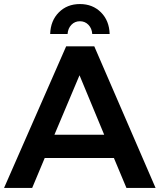

<svg xmlns="http://www.w3.org/2000/svg" viewBox="-21 -929 789 949"><path d="M313 -761H227Q229 -827 270 -868Q311 -909 374 -909Q437 -909 478 -868Q519 -827 521 -761H435Q433 -789 416 -806.5Q399 -824 374 -824Q349 -824 332 -806.5Q315 -789 313 -761ZM604 0 542 -148H200L138 0H-1L306 -700H445L748 0ZM248 -263H494L372 -557Z"/></svg>

Font: Montserrat arm Medium
Style: Regular
Weight: 500
Designer: Julieta Ulanovsky
Foundry: Julieta Ulanovsky
Version: Version 6.000;PS 006.000;hotconv 1.0.88;makeotf.lib2.5.64775